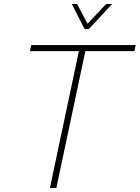

<svg xmlns="http://www.w3.org/2000/svg" viewBox="-20 -934 694 954"><path d="M228 0 372 -680H129L135 -710H654L648 -680H404L260 0ZM537 -914 422 -790H400L337 -914H363L415 -816L507 -914Z"/></svg>

Font: Geist Mono Thin
Style: Italic
Weight: 100
Italic angle: -12°
Monospace: yes
Designer: Basement.studio, Andrés Briganti, Mateo Zaragoza
Foundry: Basement.studio, Vercel, Andrés Briganti, Guido Ferreyra, Mateo Zaragoza
Version: Version 1.500; ttfautohint (v1.8.4.7-5d5b)